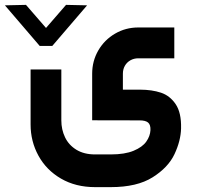

<svg xmlns="http://www.w3.org/2000/svg" viewBox="-69 -527 820 792"><path d="M508.5 -157.2H437.9V-223Q437.9 -241.2 446.1 -255.6Q454.3 -270 469 -278.3Q483.6 -286.5 501.4 -286.5H650V-413.7H501.4Q449.1 -413.7 405.4 -388.1Q361.8 -362.6 336.5 -319Q311.2 -275.3 311.2 -223V-30.8L506.5 -30.4Q530.6 -30.6 541.6 -21.7Q552.6 -12.8 551.6 9.9Q550.4 34.4 534.4 57.1Q518.4 79.8 482.1 94.9Q445.9 110 388 110H323.2Q277.7 110 246.1 90.7Q214.6 71.4 199.3 39.4Q184 7.5 184 -30.3V-240.4H57.2V-13.5Q57.2 56.1 89.6 115.2Q122 174.4 182.6 209.7Q243.1 244.9 323.2 244.9H388Q496.1 244.9 560.5 204.4Q624.9 163.9 650.8 108.8Q676.6 53.8 677.9 2.7Q679.5 -62 655.7 -97.2Q631.9 -132.4 594.9 -144.7Q557.8 -157 508.5 -157.2ZM290.3 -505 203.4 -506.9 120.8 -411.7 38.2 -506.9 -48.8 -505 94.9 -337.4H146.6Z"/></svg>

Font: Arad-VF Thin Dots1
Style: Regular
Weight: 100
Designer: Mohammad Darvishi
Version: Version 1.000;August 30, 2024;FontCreator 15.0.0.2992 64-bit